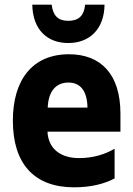

<svg xmlns="http://www.w3.org/2000/svg" viewBox="-20 -791 570 821"><path d="M272 -607C365 -607 426 -669 427 -771H344C339 -720 313 -702 272 -702C231 -702 207 -721 201 -771H118C120 -664 182 -607 272 -607ZM297 10C371 10 429 -6 470 -28V-155C431 -132 380 -115 318 -115C242 -115 187 -152 183 -228H495V-305C495 -474 411 -559 275 -559C119 -559 35 -450 35 -275C35 -91 126 10 297 10ZM354 -331H184C187 -402 220 -438 273 -438C322 -438 353 -404 354 -331Z"/></svg>

Font: Noto Sans Mono Condensed ExtraBold
Style: Regular
Weight: 800
Width: 3
Designer: Monotype Design Team
Foundry: Monotype Imaging Inc.
Version: Version 2.014